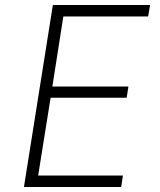

<svg xmlns="http://www.w3.org/2000/svg" viewBox="-20 -750 640 770"><path d="M76 0 192 -730H582L574 -684H234L190 -403H495L488 -358H183L133 -46H473L466 0Z"/></svg>

Font: NKDuy Mono Thin
Style: Italic
Weight: 100
Italic angle: -9°
Monospace: yes
Designer: NKDuy
Foundry: NKDuy
Version: Version 2.251; ttfautohint (v1.8.4.7-5d5b)